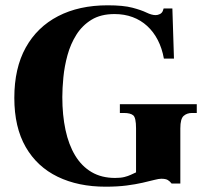

<svg xmlns="http://www.w3.org/2000/svg" viewBox="-20 -692 777 724"><path d="M378 12Q275 12 197.5 -25.5Q120 -63 77 -137.5Q34 -212 34 -323Q34 -435 77 -512.5Q120 -590 199 -631Q278 -672 386 -672Q445 -672 479 -663Q513 -654 532.5 -644.5Q552 -635 567 -635Q575 -635 583 -639Q591 -643 594 -651L597 -660H630L636 -471H598Q591 -510 575 -541Q559 -572 535 -594Q511 -616 480 -627.5Q449 -639 412 -639Q360 -639 325 -617.5Q290 -596 268 -561Q246 -526 234.5 -484Q223 -442 219 -400.5Q215 -359 215 -326Q215 -258 227 -202Q239 -146 263.5 -105.5Q288 -65 325.5 -43Q363 -21 414 -21Q435 -21 449 -24.5Q463 -28 473.5 -33Q484 -38 493 -42V-208Q493 -248 482.5 -257Q472 -266 447 -266H432V-299H722V-266H704Q685 -266 672.5 -255Q660 -244 660 -208V0H627Q621 -8 613 -13Q605 -18 588 -18Q579 -18 561.5 -13.5Q544 -9 518 -3Q492 3 457.5 7.5Q423 12 378 12Z"/></svg>

Font: Frank Ruhl Libre Black
Style: Regular
Weight: 900
Designer: Yanek Iontef
Foundry: Fontef
Version: Version 6.004